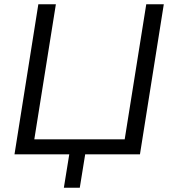

<svg xmlns="http://www.w3.org/2000/svg" viewBox="-20 -725 805 902"><path d="M280 157 305.4 0H48.1L160.1 -705H242.5L141.2 -70.5H565.8L667.1 -705H749.5L637.5 0H380.2L354.8 157Z"/></svg>

Font: Mulish ExtraLight
Style: Italic
Weight: 200
Italic angle: -9°
Designer: Vernon Adams
Foundry: Vernon Adams
Version: Version 3.603